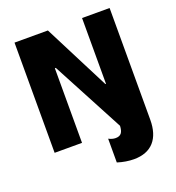

<svg xmlns="http://www.w3.org/2000/svg" viewBox="-157 -824 1048 1146"><g transform="rotate(-20 367.0 -251.0)"><path d="M498 198C611 198 669 129 669 10V-700H494V-282H490L277 -700H65V0H239V-474H245L487 -18C485 22 473 42 438 42C423 42 410 38 394 30V181C428 192 465 198 498 198Z"/></g></svg>

Font: Fixel Text ExtraBold
Style: Regular
Weight: 800
Width: 4
Designer: AlfaBravo + MacPaw
Foundry: Kyrylo Tkachov, Marchela Mozhyna, Serhii Makarenko, Maria Weinstein, Zakhar Kryvoshyya
Version: Version 1.211